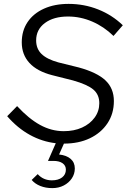

<svg xmlns="http://www.w3.org/2000/svg" viewBox="-20 -729 652 988"><path d="M249 239Q215 239 187.5 228Q160 217 143 197L174 167Q203 199 247 199Q280 199 299.5 184Q319 169 319 144Q319 123 302 111Q285 99 255 99H227L267 8Q197 0 133.5 -35Q70 -70 17 -131L68 -183Q128 -118 186.5 -86Q245 -54 308 -54Q361 -54 402 -72.5Q443 -91 467 -124Q491 -157 491 -198Q491 -242 460.5 -268Q430 -294 356 -315L249 -342Q171 -362 131.5 -405Q92 -448 92 -511Q92 -571 122 -615.5Q152 -660 206.5 -684.5Q261 -709 333 -709Q413 -709 485 -680.5Q557 -652 612 -599L564 -544Q515 -592 454.5 -618Q394 -644 330 -644Q256 -644 211 -610.5Q166 -577 166 -521Q166 -478 194 -451Q222 -424 280 -408L385 -382Q480 -356 523 -315Q566 -274 566 -209Q566 -144 533 -94.5Q500 -45 442.5 -17.5Q385 10 309 10L284 66Q322 70 343.5 88.5Q365 107 365 138Q365 166 349.5 189Q334 212 308 225.5Q282 239 249 239Z"/></svg>

Font: Red Hat Text
Style: Italic
Weight: 300
Italic angle: -12°
Designer: Pentagram, MCKL
Foundry: Pentagram, MCKL
Version: Version 1.023